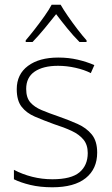

<svg xmlns="http://www.w3.org/2000/svg" viewBox="-20 -784 475 814"><path d="M392 -137Q392 -68 343.5 -29Q295 10 202 10Q150 10 108.5 0Q67 -10 39 -24V-64Q75 -45 116.5 -34.5Q158 -24 202 -24Q282 -24 317 -53.5Q352 -83 352 -135Q352 -170 334 -192Q316 -214 284 -229Q252 -244 208 -258Q164 -274 128 -289.5Q92 -305 71.5 -331.5Q51 -358 51 -406Q51 -469 98.5 -504.5Q146 -540 227 -540Q271 -540 309.5 -531Q348 -522 380 -508L365 -474Q338 -488 300.5 -496.5Q263 -505 226 -505Q163 -505 127 -480.5Q91 -456 91 -407Q91 -370 108.5 -350Q126 -330 157 -317Q188 -304 229 -290Q272 -275 309 -258.5Q346 -242 369 -214Q392 -186 392 -137ZM237 -764Q249 -743 268 -715.5Q287 -688 308 -660.5Q329 -633 347 -613V-606H317Q291 -632 265 -664Q239 -696 218 -724Q196 -696 169.5 -664Q143 -632 118 -606H89V-613Q107 -634 128 -661Q149 -688 168.5 -715.5Q188 -743 199 -764Z"/></svg>

Font: Noto Sans Disp ExtLt
Style: Regular
Weight: 200
Designer: Monotype Design Team
Foundry: Monotype Imaging Inc.
Version: Version 2.000;GOOG;noto-source:20170915:90ef993387c0